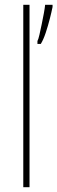

<svg xmlns="http://www.w3.org/2000/svg" viewBox="-20 -780 239 800"><path d="M103 0H77V-760H103ZM199 -751Q195 -731 187.5 -701.5Q180 -672 170.5 -643.5Q161 -615 150 -597H136V-609Q140 -616 144.5 -636Q149 -656 154 -680Q159 -704 163 -726Q167 -748 168 -760H199Z"/></svg>

Font: Noto Sans Georgian Condensed Thin
Style: Regular
Weight: 100
Width: 3
Designer: Monotype Design Team, Akaki Razmadze
Foundry: Google LLC
Version: Version 2.005; ttfautohint (v1.8.4.7-5d5b)